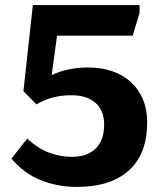

<svg xmlns="http://www.w3.org/2000/svg" viewBox="-20 -720 641 754"><path d="M281 14Q206 14 140 -12.5Q74 -39 25 -97L87 -176Q128 -137 172.5 -120.5Q217 -104 262 -104Q322 -104 355.5 -136.5Q389 -169 389 -231Q389 -286 355 -316Q321 -346 260 -346Q223 -346 189 -337.5Q155 -329 123 -310L72 -362L109 -700H528V-669L501 -580H204L183 -425Q214 -440 250 -447.5Q286 -455 324 -455Q432 -455 495 -396.5Q558 -338 558 -239Q558 -116 486.5 -51Q415 14 281 14Z"/></svg>

Font: Literata 7pt
Style: Bold
Weight: 700
Designer: Latin by Veronika Burian and Jose Scaglione. Greek by Irene Vlachou. Cyrillic by Vera Evstafieva.
Foundry: TypeTogether
Version: Version 3.002